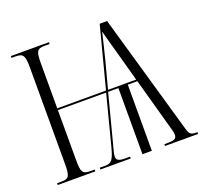

<svg xmlns="http://www.w3.org/2000/svg" viewBox="-123 -857 1057 999"><g transform="rotate(-20 405.0 -357.0)"><path d="M33 0H241V-10H217C174 -10 167 -23 167 -90V-366H434L363 -91C345 -23 334 -10 300 -10H269V0H437V-10H411C373 -10 362 -18 362 -38C362 -53 373 -88 380 -116L445 -366H502V0H554V-366H607L681 -99C688 -76 695 -51 695 -40C695 -19 687 -10 647 -10H627V0H810V-10H802C774 -10 765 -17 756 -52L566 -714H525L437 -376H167V-624C167 -692 174 -704 217 -704H244V-714H33V-704H54C97 -704 106 -692 106 -623V-90C106 -23 99 -10 56 -10H33ZM448 -376 487 -523C502 -585 514 -629 523 -671C534 -630 545 -588 567 -511L604 -376Z"/></g></svg>

Font: Noto Serif Display ExtraCondensed Light
Style: Regular
Weight: 300
Width: 2
Designer: Monotype Design Team
Foundry: Monotype Imaging Inc.
Version: Version 2.009